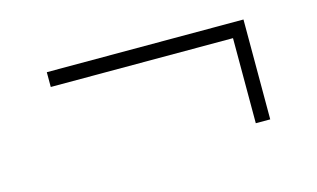

<svg xmlns="http://www.w3.org/2000/svg" viewBox="-46 -541 789 478"><g transform="rotate(-15 348.5 -302.5)"><path d="M564.9 -173.8V-393.1H95.2V-431.2H602.1V-173.8Z"/></g></svg>

Font: Clear Sans Thin
Style: Regular
Weight: 250
Foundry: Intel Corporation
Version: Version 1.00